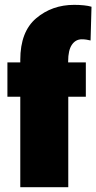

<svg xmlns="http://www.w3.org/2000/svg" viewBox="-20 -775 399 795"><path d="M64 0H262.7V-447.8L262.2 -458V-521Q262.2 -566.9 277.6 -589.6Q293 -612.3 318.8 -612.3Q329.1 -612.3 338.1 -610.8Q347.2 -609.4 355 -607.4L358.9 -747.1Q346.2 -751 327.6 -752.9Q309.1 -754.9 287.1 -754.9Q195.3 -754.9 129.6 -699.2Q64 -643.6 64 -527.3ZM10.7 -374.5H335.4V-516.6H155.8H140.6H10.7Z"/></svg>

Font: Roboto Flex
Style: Optical Size 14.0 Weight 1000 Grade 0.00 Width 100 Slant 0.00 Parametric Thick Stroke 96 Parametric Thin Stroke 79 Parametric Counter Width 468 Parametric Uppercase Height 712 Parametric Lowercase Height 514 Parametric Ascender Height 750 Parametric Descender Depth -203.00 Parametric Figure Height 738
Weight: 1000
Designer: Berlow after Robertson
Foundry: Google
Version: Version 3.000